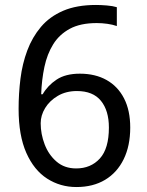

<svg xmlns="http://www.w3.org/2000/svg" viewBox="-20 -744 591 774"><path d="M288 10Q223 10 170 -24Q117 -58 86 -128Q55 -198 55 -305Q55 -367 62.5 -427Q70 -487 90 -540.5Q110 -594 145 -635.5Q180 -677 234.5 -700.5Q289 -724 367 -724Q386 -724 410.5 -722Q435 -720 451 -715V-639Q434 -645 412.5 -648Q391 -651 370 -651Q304 -651 261.5 -628Q219 -605 194.5 -565.5Q170 -526 159 -474Q148 -422 146 -364H152Q172 -399 208 -423Q244 -447 302 -447Q364 -447 409.5 -421.5Q455 -396 480 -347.5Q505 -299 505 -230Q505 -156 478.5 -102Q452 -48 403.5 -19Q355 10 288 10ZM287 -65Q346 -65 382.5 -105Q419 -145 419 -230Q419 -298 387 -337.5Q355 -377 290 -377Q246 -377 213 -357.5Q180 -338 162 -308.5Q144 -279 144 -247Q144 -204 160 -162Q176 -120 208 -92.5Q240 -65 287 -65Z"/></svg>

Font: ltelugu15
Style: Book
Weight: 400
Designer: Jelle Bosma - Monotype Design Team
Foundry: Monotype Imaging Inc.
Version: Version 2.003